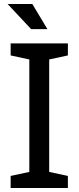

<svg xmlns="http://www.w3.org/2000/svg" viewBox="-20 -936 391 956"><path d="M318 -660 225 -640V-80L318 -60V0H33V-60L126 -80V-640L33 -660V-720H318ZM216 -791H135L18 -916H141Z"/></svg>

Font: Hermeneus One
Style: Regular
Weight: 400
Designer: Rodrigo Fuenzalida, Pablo Impallari
Foundry: Pablo Impallari, Rodrigo Fuenzalida
Version: Version 1.002; ttfautohint (v0.93) -l 8 -r 50 -G 200 -x 14 -